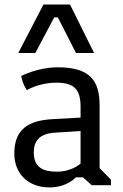

<svg xmlns="http://www.w3.org/2000/svg" viewBox="-20 -816 540 846"><path d="M43 -139.6C43 -51.3 104 9.8 197.3 9.8C277.3 9.8 314 -34.7 314 -34.7H345.2L384.3 0H468.8V-24.4L418.9 -75.2V-351.6C418.9 -460 377.4 -519.5 233.9 -519.5C147 -519.5 73.7 -481.4 73.7 -481.4C73.7 -481.4 77.6 -448.7 98.6 -418.9C98.6 -418.9 150.9 -451.7 228 -451.7C309.1 -451.7 335 -420.4 335 -344.7V-297.9L211.9 -291C105 -285.2 43 -246.6 43 -139.6ZM128.9 -144.5C128.9 -191.9 150.9 -227.5 222.2 -231.4L335 -238.8V-95.2C335 -95.2 297.4 -59.6 231 -59.6C169.4 -59.6 128.9 -78.1 128.9 -144.5ZM60.5 -582.5H135.7L218.8 -739.3H234.9L314.9 -582.5H394.5L288.6 -795.9H171.4Z"/></svg>

Font: Basic
Style: Regular
Weight: 400
Designer: Magnus Gaarde
Foundry: Magnus Gaarde
Version: Version 1.001